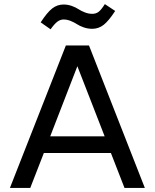

<svg xmlns="http://www.w3.org/2000/svg" viewBox="-20 -925 762 945"><path d="M28.8 0 304.2 -701.2H418L692.9 0H592.8L525.9 -171.9H195.8L128.9 0ZM227.1 -253.9H495.1L360.8 -599.1ZM229 -780.8 180.2 -814.9Q211.9 -863.8 236.8 -883.3Q261.7 -902.8 293 -902.8Q313.5 -902.8 333.3 -895.8Q353 -888.7 366.2 -879.9Q379.4 -871.1 397.7 -864Q416 -856.9 434.1 -856.9Q451.7 -856.9 464.6 -866.2Q477.5 -875.5 496.1 -904.8L546.9 -871.1Q515.1 -822.3 490.2 -802.7Q465.3 -783.2 434.1 -783.2Q412.1 -783.2 391.8 -790.3Q371.6 -797.4 358.4 -806.2Q345.2 -814.9 327.6 -822Q310.1 -829.1 293 -829.1Q276.9 -829.1 262.5 -818.4Q248 -807.6 229 -780.8Z"/></svg>

Font: LT Superior Med
Style: Regular
Weight: 500
Designer: Daniel Lyons
Foundry: LyonsType
Version: Version 1.000